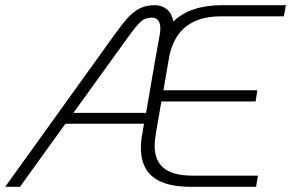

<svg xmlns="http://www.w3.org/2000/svg" viewBox="-29 -720 1122 740"><path d="M606 -402 601 -372H963L956 -329H593L572 -207Q567 -179 567 -159Q567 -100 603 -71.5Q639 -43 714 -43H965L958 0H707Q608 0 561 -37.5Q514 -75 514 -150Q514 -177 520 -207L526 -243H223L48 0H-9L410 -583Q443 -629 463.5 -651.5Q484 -674 508.5 -687Q533 -700 568 -700Q595 -700 614 -684.5Q633 -669 639 -637Q704 -700 827 -700H1073L1065 -657H822Q657 -657 624 -506ZM534 -285 570 -494 573 -510 586 -583Q589 -598 589 -609Q589 -652 556 -652Q531 -652 514.5 -637.5Q498 -623 469 -583L254 -285Z"/></svg>

Font: KoHo Light
Style: Italic
Weight: 300
Italic angle: -10°
Version: Version 1.000; ttfautohint (v1.6)